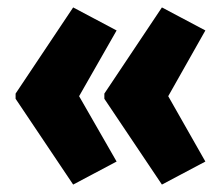

<svg xmlns="http://www.w3.org/2000/svg" viewBox="-20 -605 600 517"><path d="M22 -353 177 -585 294 -523 193 -346 294 -170 177 -108 22 -339ZM261 -353 416 -585 533 -523 433 -346 533 -170 416 -108 261 -339Z"/></svg>

Font: Noto Sans Malayalam UI ExtraCondensed Black
Style: Regular
Weight: 900
Width: 2
Designer: Jelle Bosma - Monotype Design Team
Foundry: Monotype Imaging Inc.
Version: Version 2.104; ttfautohint (v1.8.4.7-5d5b)